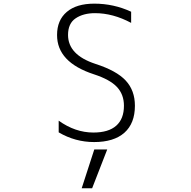

<svg xmlns="http://www.w3.org/2000/svg" viewBox="-20 -761 1040 1043"><path d="M492.2 50.8H562.5L480.5 261.7H423.8ZM349.6 -571.3Q349.6 -462.9 498 -414.1Q613.3 -377 663.1 -323.2Q712.9 -269.5 712.9 -186.5Q712.9 -90.8 655.8 -40Q598.6 10.7 491.2 10.7Q388.7 10.7 298.8 -42V-105.5Q388.7 -41 487.3 -41Q569.3 -41 611.3 -78.1Q653.3 -115.2 653.3 -186.5Q653.3 -248 615.2 -288.6Q577.1 -329.1 490.2 -357.4Q289.1 -422.9 290 -571.3Q290 -651.4 342.8 -696.3Q395.5 -741.2 492.2 -741.2Q597.7 -741.2 692.4 -697.3V-636.7Q593.8 -689.5 496.1 -689.5Q432.6 -689.5 391.1 -661.6Q349.6 -633.8 349.6 -571.3Z"/></svg>

Font: GenEi Gothic M Light
Style: Regular
Weight: 300
Designer: o_tamon (Modified); [Source Han Sans]
Ryoko NISHIZUKA  (kana & ideographs); Paul D. Hunt (Latin, Greek & Cyrillic); Wenl
Version: Version 1.1a;Original Version 1.004